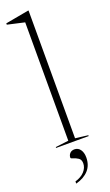

<svg xmlns="http://www.w3.org/2000/svg" viewBox="-189 -777 590 1028"><g transform="rotate(-20 106.5 -263.0)"><path d="M129 -14 201.5 -5V0H16V-5L90.5 -14V-688.5L-6.5 -710.5V-718L125 -742H129ZM52 204Q86.5 194 105.5 173Q124.5 152 124.5 127Q124.5 105.5 110.8 96.5Q97 87.5 83.2 83.8Q69.5 80 69.5 75.5Q69.5 61 79 50.8Q88.5 40.5 105.5 40.5Q126 40.5 138.2 57.8Q150.5 75 150.5 102.5Q150.5 146.5 125 175Q99.5 203.5 52 216.5Z"/></g></svg>

Font: Newsreader Display ExtraLight
Style: Regular
Weight: 275
Designer: Hugues Gentile
Foundry: Production Type
Version: Version 1.001